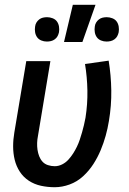

<svg xmlns="http://www.w3.org/2000/svg" viewBox="-20 -776 540 804"><path d="M209 8Q180 8 152 2Q124 -4 101 -19Q78 -34 63 -57Q48 -80 41.5 -107Q35 -134 35 -163Q35 -192 40 -221L90 -520H191L139 -207Q136 -192 135.5 -177.5Q135 -163 137 -149Q139 -135 144 -122Q149 -109 158 -99Q167 -89 181 -84.5Q195 -80 209 -80Q225 -80 240 -87.5Q255 -95 266 -107Q277 -119 286 -133Q295 -147 302 -161.5Q309 -176 314 -191Q319 -206 323.5 -221.5Q328 -237 331.5 -252Q335 -267 338 -283Q347 -340 346 -396.5Q345 -453 336 -508L435 -522Q445 -461 446 -397.5Q447 -334 436 -269Q431 -238 422.5 -207.5Q414 -177 401.5 -147Q389 -117 371 -89Q353 -61 328 -38Q303 -15 271.5 -3.5Q240 8 209 8ZM426 -602Q414 -602 403 -606.5Q392 -611 385.5 -620Q379 -629 377 -641Q375 -653 377 -665Q378 -674 382.5 -681.5Q387 -689 394 -694.5Q401 -700 409.5 -702Q418 -704 427 -704Q439 -704 450.5 -699.5Q462 -695 468.5 -686Q475 -677 477 -665Q479 -653 477 -641Q475 -632 471 -624.5Q467 -617 459.5 -611.5Q452 -606 443.5 -604Q435 -602 426 -602ZM176 -602Q164 -602 153 -606.5Q142 -611 135.5 -620Q129 -629 127 -641Q125 -653 127 -665Q128 -674 132.5 -681.5Q137 -689 144 -694.5Q151 -700 159.5 -702Q168 -704 177 -704Q189 -704 200.5 -699.5Q212 -695 218.5 -686Q225 -677 227 -665Q229 -653 227 -641Q225 -632 221 -624.5Q217 -617 209.5 -611.5Q202 -606 193.5 -604Q185 -602 176 -602ZM248 -600 285 -756H380L325 -600Z"/></svg>

Font: Iosevka Semibold Oblique
Style: Regular
Weight: 600
Italic angle: -9°
Monospace: yes
Designer: Belleve Invis
Foundry: Belleve Invis
Version: Version 32.5.0; ttfautohint (v1.8.4)